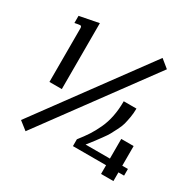

<svg xmlns="http://www.w3.org/2000/svg" viewBox="-150 -810 982 978"><g transform="rotate(30 341.5 -321.0)"><path d="M536.1 -657.2 584 -618.2 118.2 15.1 69.8 -22.9ZM58.1 -628.9 170.9 -650.9V-263.2H98.1V-579.1Q98.1 -585 96.2 -588.1Q94.2 -591.3 92.5 -591.6Q90.8 -591.8 87.9 -591.8Q82.5 -591.8 58.1 -586.9ZM560.1 -40H365.2V-79.1V-80.1Q391.1 -112.8 408.7 -139.9Q426.3 -167 442.6 -202.1Q459 -237.3 467 -278.1Q475.1 -318.8 475.1 -365.2V-367.2H549.8V-365.2Q549.8 -339.8 545.4 -314.9Q541 -290 536.4 -272Q531.7 -253.9 518.8 -229Q505.9 -204.1 499.3 -191.7Q492.7 -179.2 473.1 -152.6Q453.6 -126 447 -117.4Q440.4 -108.9 417 -79.1H560.1V-194.8H632.8V-79.1H666V-40H632.8V11.2H560.1Z"/></g></svg>

Font: Resagokr
Style: Bold
Weight: 600
Designer: gluk
Foundry: gluk
Version: Version 0.95